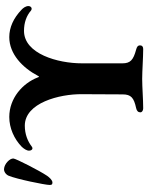

<svg xmlns="http://www.w3.org/2000/svg" viewBox="91 -818 730 952"><g transform="rotate(-90 456.0 -342.0)"><path d="M27 -447C39 -447 52 -462 60 -473C87 -513 145 -628 146 -640C148 -658 119 -686 94 -687C83 -688 68 -680 61 -665C44 -625 15 -483 15 -462C15 -452 16 -447 27 -447ZM395 3C440 3 499 -2 541 -2C581 -2 645 3 689 3C700 3 707 -2 707 -12C707 -24 700 -28 686 -32C634 -46 618 -61 618 -100V-301C618 -420 665 -588 779 -588C819 -588 854 -576 880 -553C883 -551 886 -550 889 -550C896 -550 902 -557 902 -566C902 -579 893 -592 883 -601C842 -640 796 -661 748 -661C664 -661 596 -595 556 -519C555 -517 554 -514 552 -514C550 -514 549 -517 548 -520C519 -595 445 -661 352 -661C297 -661 243 -637 204 -599C194 -588 185 -575 185 -563C185 -553 190 -546 197 -546C200 -546 203 -548 206 -550C232 -570 267 -584 309 -584C422 -584 466 -412 465 -301L464 -99C464 -57 447 -43 396 -32C382 -29 375 -22 375 -11C375 -2 385 3 395 3Z"/></g></svg>

Font: EB Garamond
Style: Bold
Weight: 700
Designer: Georg Duffner and Octavio Pardo
Foundry: Georg Duffner
Version: Version 1.000;PS 001.000;hotconv 1.0.88;makeotf.lib2.5.64775